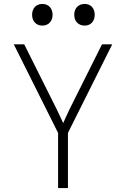

<svg xmlns="http://www.w3.org/2000/svg" viewBox="-20 -955 640 975"><path d="M410 -825C441 -825 461 -847 461 -880C461 -913 441 -935 410 -935C378 -935 357 -913 357 -880C357 -847 378 -825 410 -825ZM195 -825C226 -825 247 -847 247 -880C247 -913 226 -935 195 -935C164 -935 143 -913 143 -880C143 -847 164 -825 195 -825ZM275 0H325V-280L550 -730H498L333 -400C318 -370 307 -342 301 -330C295 -343 282 -371 268 -400L103 -730H50L275 -280Z"/></svg>

Font: JetBrains Mono Thin
Style: Regular
Weight: 100
Monospace: yes
Designer: Philipp Nurullin, Konstantin Bulenkov
Foundry: JetBrains
Version: Version 2.305